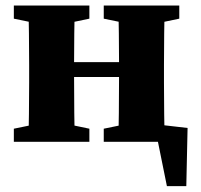

<svg xmlns="http://www.w3.org/2000/svg" viewBox="-20 -503 712 681"><path d="M594.9 0 529.5 -52.8 572 157.2H640.8L645.3 -49.1L503.9 -65.4V0H594.9ZM29.1 0H297V-46.5L201.3 -66.5H126.5L29.1 -46.5V0ZM29.1 -436.8 126.5 -416.8H201.3L297 -436.8V-483.4H29.1V-436.8ZM80.4 0H245.7C243.7 -45 242.7 -147.4 242.7 -238.6V-273.4C242.7 -335.9 243.7 -438.4 245.7 -483.4H80.4C82.4 -438.4 83.4 -335.9 83.4 -273.4V-210C83.4 -147.4 82.4 -45 80.4 0ZM163.1 -229.9H481.9V-282.7H163.1V-229.9ZM348 0H615.9V-46.5L520.2 -66.5H445.4L348 -46.5V0ZM348 -436.8 445.4 -416.8H520.2L615.9 -436.8V-483.4H348V-436.8ZM399.3 0H564.6C562.6 -45 561.6 -147.4 561.6 -210V-273.4C561.6 -335.9 562.6 -438.4 564.6 -483.4H399.3C401.3 -438.4 402.3 -335.9 402.3 -273.4V-238.6C402.3 -147.4 401.3 -45 399.3 0Z"/></svg>

Font: Source Serif Variable
Style: Regular
Weight: 389
Designer: Frank Grießhammer
Foundry: Adobe Systems Incorporated
Version: Version 3.001;hotconv 1.0.111;makeotfexe 2.5.65597